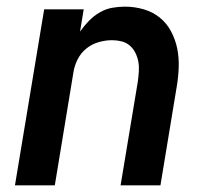

<svg xmlns="http://www.w3.org/2000/svg" viewBox="-20 -558 640 578"><path d="M25 0 113 -530H232L221 -463Q233 -480 247.5 -495Q262 -510 280 -520.5Q298 -531 317.5 -534.5Q337 -538 356 -538Q385 -538 412.5 -530Q440 -522 461 -505Q482 -488 495 -463.5Q508 -439 513.5 -412Q519 -385 518 -355.5Q517 -326 512 -297L463 0H343L395 -313Q397 -328 398 -343Q399 -358 396.5 -372Q394 -386 387.5 -399Q381 -412 370.5 -421Q360 -430 346 -433.5Q332 -437 317 -437Q297 -437 276.5 -431Q256 -425 239.5 -411.5Q223 -398 213.5 -379Q204 -360 201 -340L145 0Z"/></svg>

Font: Iosevka Curly Extended Oblique
Style: Bold
Weight: 700
Width: 7
Italic angle: -9°
Monospace: yes
Designer: Belleve Invis
Foundry: Belleve Invis
Version: Version 11.1.0; ttfautohint (v1.8.3)